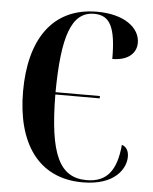

<svg xmlns="http://www.w3.org/2000/svg" viewBox="-53 -768 656 823"><g transform="rotate(5 275.5 -357.0)"><path d="M333 10C473 10 517 -66 517 -116C517 -133 512 -157 487 -165C477 -53 436 -1 349 -1C233 -1 186 -97 184 -355H375V-365H184C186 -603 221 -714 320 -714C389 -714 414 -663 414 -528C482 -528 517 -562 517 -606C517 -671 449 -724 332 -724C137 -724 45 -576 45 -357C45 -137 140 10 333 10Z"/></g></svg>

Font: Noto Serif Display ExtraCondensed
Style: Bold
Weight: 700
Width: 2
Designer: Monotype Design Team
Foundry: Monotype Imaging Inc.
Version: Version 2.009